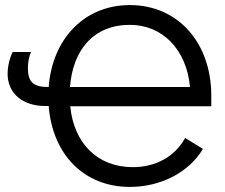

<svg xmlns="http://www.w3.org/2000/svg" viewBox="-20 -729 888 757"><path d="M813 -310V-352C813 -558 684 -709 492 -709C311 -709 186 -574 172 -386H170C111 -386 90 -406 90 -461C90 -486 95 -506 102 -524H30C18 -501 10 -466 10 -438C10 -361 69 -311 159 -311H172C187 -119 312 8 492 8C614 8 726 -50 780 -142L710 -185C669 -111 594 -70 503 -70C364 -70 271 -165 257 -310ZM256 -386C267 -532 349 -631 492 -631C622 -631 716 -532 729 -386Z"/></svg>

Font: Fixel Display Regular
Style: Regular
Weight: 400
Designer: AlfaBravo + MacPaw
Foundry: Kyrylo Tkachov, Marchela Mozhyna, Serhii Makarenko, Maria Weinstein, Zakhar Kryvoshyya
Version: Version 1.211